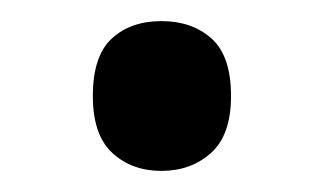

<svg xmlns="http://www.w3.org/2000/svg" viewBox="-20 -216 307 182"><path d="M133 -54Q105 -54 86.5 -71Q68 -88 68 -125Q68 -163 86 -179.5Q104 -196 133 -196Q162 -196 180.5 -179.5Q199 -163 199 -125Q199 -88 180 -71Q161 -54 133 -54Z"/></svg>

Font: Noto Sans Malayalam UI SemiCondensed Medium
Style: Regular
Weight: 500
Width: 4
Designer: Jelle Bosma - Monotype Design Team
Foundry: Monotype Imaging Inc.
Version: Version 2.104; ttfautohint (v1.8.4.7-5d5b)